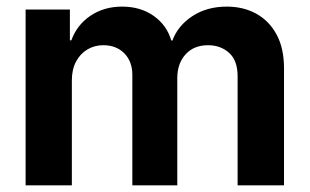

<svg xmlns="http://www.w3.org/2000/svg" viewBox="-20 -558 932 578"><path d="M57.1 0V-529.3H190.4V-436.5H194.8Q211.4 -482.9 252.2 -510.5Q293 -538.1 347.7 -538.1Q403.3 -538.1 442.9 -510Q482.4 -481.9 495.6 -436H499Q515.6 -481 559.3 -509.5Q603 -538.1 662.6 -538.1Q712.9 -538.1 751.7 -516.6Q790.5 -495.1 812.7 -453.9Q835 -412.6 835 -352.5V0H695.3V-328.1Q695.3 -376 669.7 -398.9Q644 -421.9 606.4 -421.9Q563.5 -421.9 538.6 -394.3Q513.7 -366.7 513.7 -323.2V0H378.4V-332.5Q378.4 -373 354.2 -397.5Q330.1 -421.9 291 -421.9Q264.6 -421.9 243.2 -409.2Q221.7 -396.5 209 -372.8Q196.3 -349.1 196.3 -315.9V0Z"/></svg>

Font: Inter Cardless Tabular Bold
Style: Bold
Weight: 700
Designer: Rasmus Andersson
Foundry: rsms
Version: Version 4.000;git-4fc901f